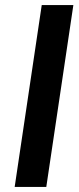

<svg xmlns="http://www.w3.org/2000/svg" viewBox="-20 -739 313 759"><path d="M38 0 145 -719H270L163 0Z"/></svg>

Font: Nunitoga
Style: Bold Italic
Weight: 700
Italic angle: -9°
Designer: Vernon Adams
Foundry: Vernon Adams
Version: Version 1.0